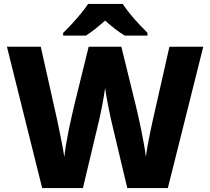

<svg xmlns="http://www.w3.org/2000/svg" viewBox="-20 -950 1061 970"><path d="M1007 -714 828 0H623L543 -337Q540 -348 536 -369Q532 -390 526.5 -416Q521 -442 517 -466Q513 -490 511 -506Q509 -490 505 -466Q501 -442 496 -416Q491 -390 486.5 -368.5Q482 -347 479 -336L399 0H193L15 -714H186L269 -343Q272 -329 277 -304.5Q282 -280 287.5 -253Q293 -226 297.5 -201Q302 -176 305 -157Q308 -186 314 -222Q320 -258 327.5 -294.5Q335 -331 342.5 -363.5Q350 -396 355 -418L428 -714H593L666 -417Q671 -396 678.5 -363.5Q686 -331 693.5 -293.5Q701 -256 707.5 -220Q714 -184 717 -157Q720 -182 726.5 -217.5Q733 -253 740 -287.5Q747 -322 752 -343L836 -714ZM600 -930Q615 -907 637.5 -879.5Q660 -852 684 -826.5Q708 -801 725 -784V-770H611Q585 -785 561 -804Q537 -823 511 -846Q485 -823 462.5 -805Q440 -787 414 -770H299V-784Q318 -802 341.5 -827.5Q365 -853 387.5 -880Q410 -907 425 -930Z"/></svg>

Font: Noto Sans Oriya ExtraBold
Style: Regular
Weight: 800
Version: Version 2.003